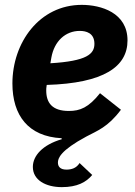

<svg xmlns="http://www.w3.org/2000/svg" viewBox="-20 -557 555 789"><path d="M234 212C297 212 334 192 359 162L307 113C294 134 274 140 253 140C227 140 218 127 218 111C218 94 227 62 335 4C380 -20 423 -34 477 -106L391 -174C344 -115 309 -101 263 -101C194 -101 170 -135 170 -185C170 -190 170 -196 172 -208C407 -215 504 -283 504 -391C504 -505 395 -537 316 -537C142 -537 31 -382 31 -214C31 -83 96 4 233 11L234 15C155 38 115 83 115 129C115 183 168 212 234 212ZM308 -430C333 -430 368 -422 368 -377C368 -335 337 -306 187 -297L191 -320C203 -388 249 -430 308 -430Z"/></svg>

Font: LVC Sans
Style: Bold Italic
Weight: 700
Italic angle: -11.31°
Designer: Mike Abbink, Paul van der Laan, Pieter van Rosmalen
Foundry: Bold Monday
Version: Version 3.0